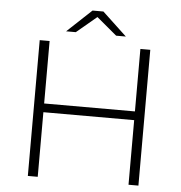

<svg xmlns="http://www.w3.org/2000/svg" viewBox="-58 -930 930 986"><g transform="rotate(5 407.0 -437.5)"><path d="M641 -700H692V0H641V-333H173V0H122V-700H173V-378H641ZM561 -757H511L407 -844L303 -757H253L379 -875H435Z"/></g></svg>

Font: Montserrat Light Alt1
Style: Light
Weight: 500
Designer: Differentunic
Foundry: Julieta Ulanovsky
Version: 0.1